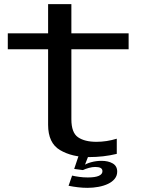

<svg xmlns="http://www.w3.org/2000/svg" viewBox="-20 -749 699 924"><path d="M408 7Q478.5 7 542 -8.5V-81.5Q493.5 -66.5 444 -66.5Q387.5 -66.5 355.5 -88.5Q323.5 -110.5 323.5 -175V-512H599V-588.5H323.5V-729H211.5V-588.5H17.5V-512H211.5V-148.5Q211.5 -60.5 268.8 -26.8Q326 7 408 7ZM401.5 155Q428 155 453.8 150.2Q479.5 145.5 500 135.8Q520.5 126 532.2 111.2Q544 96.5 544 77Q544 50 522.5 37.5Q501 25 468.5 25Q442.5 25 418.2 31.8Q394 38.5 381.5 48.5L379 69.5Q391.5 63.5 407.8 59Q424 54.5 438 54.5Q455 54.5 464 59.2Q473 64 473 75Q473 89.5 455.5 97.2Q438 105 402.5 105Q380.5 105 361.2 102.2Q342 99.5 327 96L310 145Q332 149.5 355 152.2Q378 155 401.5 155ZM379 69.5 406.5 -1.5H359L337 64Z"/></svg>

Font: Anybody Expanded
Style: Regular
Weight: 400
Width: 7
Version: Version 1.113;gftools[0.9.25]